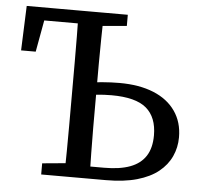

<svg xmlns="http://www.w3.org/2000/svg" viewBox="-50 -721 805 772"><g transform="rotate(5 353.0 -335.0)"><path d="M291 0V-49H394Q457 -49 498.5 -64.5Q540 -80 561 -112.5Q582 -145 582 -196Q582 -269 539 -305.5Q496 -342 398 -342Q368 -342 339.5 -339Q311 -336 286 -331V-383Q321 -388 356.5 -391Q392 -394 426 -394Q506 -394 563.5 -370.5Q621 -347 652 -302.5Q683 -258 683 -197Q683 -156 666.5 -120Q650 -84 616.5 -57Q583 -30 530.5 -15Q478 0 406 0ZM237 0Q238 -51 238.5 -102.5Q239 -154 239 -206Q239 -258 239 -310V-359Q239 -411 239 -463Q239 -515 238.5 -567Q238 -619 237 -670H339Q338 -620 337 -568Q336 -516 336 -464.5Q336 -413 336 -361V-310Q336 -259 336 -207Q336 -155 337 -103.5Q338 -52 339 0ZM20 -490 27 -670H285V-618H64L111 -666L79 -490ZM144 0V-45L273 -57H284V0ZM288 -613V-670H435V-625L299 -613Z"/></g></svg>

Font: Source Serif 4 18pt
Style: Regular
Weight: 400
Designer: Frank Grießhammer
Foundry: Adobe Systems Incorporated
Version: Version 4.004;hotconv 1.0.116;makeotfexe 2.5.65601